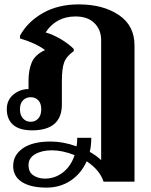

<svg xmlns="http://www.w3.org/2000/svg" viewBox="-20 -584 688 875"><path d="M593 -377V244H452Q435 191 375 151Q350 207 302 239Q254 271 192 271Q120 271 80 245.5Q40 220 40 172Q40 123 84 92Q128 61 211 61Q268 61 329 83Q332 65 332 44H396Q396 80 389 108Q422 127 441 146V-401Q441 -448 410.5 -478.5Q380 -509 324 -509Q279 -509 244.5 -490Q210 -471 188 -436Q221 -427 256.5 -406Q292 -385 316 -361V-351Q282 -327 272 -298.5Q262 -270 262 -215V-108Q262 10 126 10Q69 10 40 -15Q11 -40 11 -87Q11 -128 41 -153Q71 -178 110 -178V-216Q110 -264 124.5 -299Q139 -334 185 -356Q144 -387 71 -409V-421Q105 -484 174.5 -524Q244 -564 339 -564Q449 -564 521 -516Q593 -468 593 -377ZM168 -86Q168 -113 154.5 -127Q141 -141 120 -141Q99 -141 85 -127Q71 -113 71 -86Q71 -59 85 -44Q99 -29 120 -29Q141 -29 154.5 -44Q168 -59 168 -86ZM320 123Q265 101 216 101Q171 101 140.5 118.5Q110 136 110 168Q110 201 132.5 215.5Q155 230 185 230Q230 230 266.5 202Q303 174 320 123Z"/></svg>

Font: Trirong Bold
Style: Regular
Weight: 700
Designer: Katatrad Team
Foundry: CadsonDemak
Version: Version 1.000